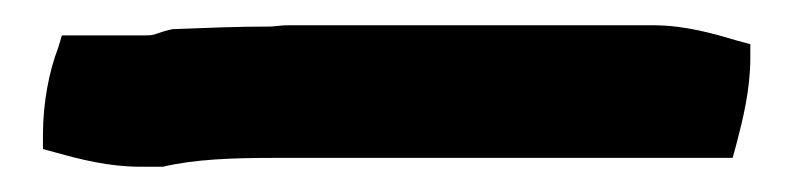

<svg xmlns="http://www.w3.org/2000/svg" viewBox="-20 21 629 152"><path d="M14 128V139L25 142C43 147 66 153 91 153H109C134 147 165 146 196 146H560L563 135C568 116 574 92 574 67V56L563 53C546 48 523 41 497 41H209C205 41 204 41 195 42C168 42 145 43 119 44H117C103 47 104 49 96 49H29L26 59C19 77 14 102 14 128Z"/></svg>

Font: SolarCharger
Style: 950
Weight: 900
Designer: Mew Too
Foundry: Cannot Into Space Fonts/KineticPlasma Fonts
Version: Version 1.100